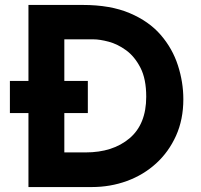

<svg xmlns="http://www.w3.org/2000/svg" viewBox="-20 -756 811 776"><path d="M95 0V-736H315Q426 -736 504 -703Q582 -670 629.5 -615Q677 -560 699 -492Q721 -424 721 -355Q721 -273 691.5 -207.5Q662 -142 611 -95.5Q560 -49 493 -24.5Q426 0 351 0ZM240 -140H326Q436 -140 503.5 -197Q571 -254 571 -365Q571 -437 547.5 -482.5Q524 -528 489.5 -553Q455 -578 419 -587.5Q383 -597 358 -597H240ZM20 -429H335V-299H20Z"/></svg>

Font: Reem Kufi
Style: Bold
Weight: 700
Designer: Khaled Hosny
Version: Version 1.001